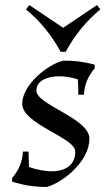

<svg xmlns="http://www.w3.org/2000/svg" viewBox="-20 -725 431 760"><path d="M95 -64C95 -63 93 -103 93 -125H71C68 -83 55 -53 28 -20V-6C75 9 117 15 166 15C234 -5 334 -89 334 -176C334 -257 124 -310 124 -366C124 -411 178 -423 212 -423C239 -423 262 -419 288 -411C290 -389 290 -372 290 -350H312C315 -392 328 -422 355 -455V-469C310 -481 277 -485 231 -485C172 -472 68 -391 68 -314C68 -233 278 -181 278 -125C278 -64 228 -47 185 -47C157 -47 122 -54 95 -64ZM96 -705 83 -688C141 -639 184 -586 220 -520H240C276 -586 319 -639 377 -688L364 -705L230 -615Z"/></svg>

Font: Almendra
Style: Regular
Weight: 400
Designer: Ana Sanfelippo
Foundry: Ana Sanfelippo
Version: Version 1.003